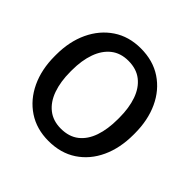

<svg xmlns="http://www.w3.org/2000/svg" viewBox="-183 -892 1073 1073"><g transform="rotate(45 353.5 -355.5)"><path d="M343.3 10.3Q249 10.3 179.2 -36.1Q109.4 -82.5 71 -163.8Q32.7 -245.1 32.7 -350.1V-360.8Q32.7 -465.3 71 -546.6Q109.4 -627.9 179 -674.6Q248.5 -721.2 342.8 -721.2Q439.5 -721.2 509.5 -674.6Q579.6 -627.9 617.2 -546.6Q654.8 -465.3 654.8 -360.8V-350.1Q654.8 -245.1 617.2 -163.8Q579.6 -82.5 509.8 -36.1Q439.9 10.3 343.3 10.3ZM343.3 -87.4Q407.7 -87.4 449.5 -120.4Q491.2 -153.3 511.5 -212.4Q531.7 -271.5 531.7 -350.1V-361.8Q531.7 -439 511.2 -497.8Q490.7 -556.6 448.7 -589.8Q406.7 -623 342.8 -623Q281.2 -623 239.7 -590.1Q198.2 -557.1 177.2 -498.3Q156.2 -439.5 156.2 -361.8V-350.1Q156.2 -272 177.2 -212.6Q198.2 -153.3 240 -120.4Q281.7 -87.4 343.3 -87.4Z"/></g></svg>

Font: Roboto Slab Medium
Style: Regular
Weight: 500
Designer: Google
Version: Version 2.001; ttfautohint (v1.8.3)